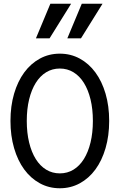

<svg xmlns="http://www.w3.org/2000/svg" viewBox="-20 -997 640 1027"><path d="M300 10Q358.2 10 406.8 -16.5Q455.4 -43 490.3 -90.5Q525.2 -138 544.6 -204.5Q564 -271 564 -350Q564 -430 544.6 -496Q525.2 -562 490.3 -609.5Q455.4 -657 406.8 -683.5Q358.2 -710 300 -710Q241.8 -710 193.2 -683.5Q144.6 -657 109.7 -609.5Q74.8 -562 55.4 -496Q36 -430 36 -350Q36 -271 55.4 -204.5Q74.8 -138 109.7 -90.5Q144.6 -43 193.2 -16.5Q241.8 10 300 10ZM300.1 -69.6Q259.8 -69.6 227.1 -89.5Q194.4 -109.4 171.4 -146.2Q148.4 -183 135.8 -234.8Q123.2 -286.6 123.2 -350.2Q123.2 -413.8 135.8 -465.4Q148.4 -517 171.4 -553.8Q194.4 -590.6 227 -610.5Q259.7 -630.4 299.9 -630.4Q340.2 -630.4 372.9 -610.5Q405.6 -590.6 428.6 -553.8Q451.6 -517 464.2 -465.4Q476.8 -413.8 476.8 -350.2Q476.8 -286.6 464.2 -234.8Q451.6 -183 428.6 -146.2Q405.6 -109.4 373 -89.5Q340.3 -69.6 300.1 -69.6ZM360.4 -977H249.4L172.2 -792H245.2ZM528.4 -977H417.4L340.2 -792H413.2Z"/></svg>

Font: CommitMonoV142 ExtLt
Style: Regular
Weight: 200
Monospace: yes
Designer: Eigil Nikolajsen
Foundry: Eigil Nikolajsen
Version: Version 1.142